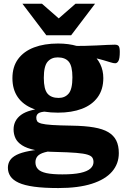

<svg xmlns="http://www.w3.org/2000/svg" viewBox="-20 -736 652 997"><path d="M283 240.5Q207.5 240.5 157 233.5Q106.5 226.5 76.8 212.8Q47 199 34 179.2Q21 159.5 21 135Q21 114 31.5 97.2Q42 80.5 66.2 68.2Q90.5 56 131.5 48.2Q172.5 40.5 234 37.5H285V45Q238.5 47.5 212 55Q185.5 62.5 174.8 75.2Q164 88 164 106.5Q164 128 177 142Q190 156 220.5 162.8Q251 169.5 304 169.5Q362 169.5 397.5 161.8Q433 154 449.2 139.5Q465.5 125 465.5 105.5Q465.5 92 459.5 82.5Q453.5 73 434.2 67Q415 61 375.8 57.8Q336.5 54.5 270.5 53Q204 52 161.2 43Q118.5 34 94.2 18.2Q70 2.5 60.2 -18.5Q50.5 -39.5 50.5 -64.5Q51 -111.5 89.8 -139.8Q128.5 -168 215.5 -174.5L221 -157Q191 -155.5 179.8 -147.8Q168.5 -140 168.5 -124.5Q168.5 -113.5 173.2 -106.2Q178 -99 195.5 -94.2Q213 -89.5 250.5 -87Q288 -84.5 353.5 -83.5Q421 -82.5 467.5 -74.5Q514 -66.5 542.2 -49.8Q570.5 -33 583.8 -6.2Q597 20.5 597 59Q597 114.5 561.8 155.2Q526.5 196 456.8 218.2Q387 240.5 283 240.5ZM281 -151Q205 -151 152.2 -171.5Q99.5 -192 72 -232Q44.5 -272 44.5 -330Q44.5 -389.5 74 -429.5Q103.5 -469.5 156.8 -489.8Q210 -510 281.5 -510Q336.5 -510 380 -497Q423.5 -484 454 -460Q484.5 -436 500.5 -403Q516.5 -370 516.5 -330.5Q516.5 -271.5 487.2 -231.2Q458 -191 405.2 -171Q352.5 -151 281 -151ZM284.5 -227.5Q317.5 -227.5 336.8 -250.5Q356 -273.5 356 -334.5Q356 -393 337.2 -415.5Q318.5 -438 279.5 -438Q246.5 -438 227 -415.2Q207.5 -392.5 207.5 -331.5Q207.5 -273 226.5 -250.2Q245.5 -227.5 284.5 -227.5ZM368 -453.5 351.5 -498.5Q384.5 -497 418 -497.8Q451.5 -498.5 482 -500Q512.5 -501.5 536.8 -502.8Q561 -504 576 -504Q591 -504 596.5 -496.5Q602 -489 602 -467Q602 -432 595.2 -419.8Q588.5 -407.5 578 -407.5Q569 -407.5 555 -412Q541 -416.5 517.8 -423.2Q494.5 -430 458.2 -438.2Q422 -446.5 368 -453.5ZM305 -623H265L372 -716.5H473.5L349.5 -553H220.5L96.5 -716.5H198Z"/></svg>

Font: Newsreader 9pt
Style: Bold
Weight: 700
Designer: Hugues Gentile
Foundry: Production Type
Version: Version 1.003